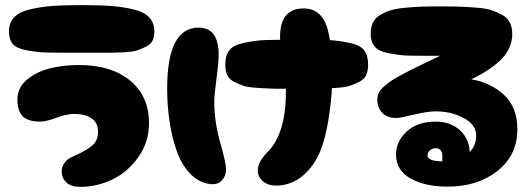

<svg xmlns="http://www.w3.org/2000/svg" viewBox="-20 -732 2056 750"><path d="M294 -2Q357 -2 417 -30Q477 -58 519.5 -117Q562 -176 562 -251Q562 -356 488.5 -417Q415 -478 288 -478Q229 -478 177 -465.5Q125 -453 86.5 -421.5Q48 -390 48 -344Q48 -298 69 -277.5Q90 -257 136 -257Q160 -257 200.5 -272Q241 -287 269 -287Q313 -287 338 -269.5Q363 -252 363 -218Q363 -185 343.5 -166.5Q324 -148 283 -129Q260 -119 250 -113Q240 -107 230.5 -93.5Q221 -80 221 -61Q221 -37 239 -19.5Q257 -2 294 -2ZM340 -526Q387 -526 409.5 -526Q432 -526 466.5 -528Q501 -530 517 -535.5Q533 -541 551 -550Q569 -559 576 -573.5Q583 -588 583 -609Q583 -642 563.5 -663.5Q544 -685 502.5 -695Q461 -705 415.5 -708.5Q370 -712 299 -712Q228 -712 182.5 -708.5Q137 -705 95.5 -695Q54 -685 34.5 -663.5Q15 -642 15 -609Q15 -578 29.5 -560.5Q44 -543 85 -535.5Q126 -528 156 -527Q186 -526 258 -526Q285 -526 299 -526Q313 -526 340 -526Z M1058 -7Q1120 -7 1168.5 -50.5Q1217 -94 1241 -169Q1258 -222 1268 -298Q1278 -374 1278 -431Q1278 -491 1275 -529.5Q1272 -568 1261.5 -611.5Q1251 -655 1227 -677Q1203 -699 1166 -699Q1074 -699 1074 -588Q1074 -558 1085.5 -487Q1097 -416 1097 -377Q1097 -210 1026 -139Q987 -100 987 -66Q987 -41 1007 -24Q1027 -7 1058 -7ZM795 -14Q828 -8 845.5 -26Q863 -44 863 -71Q863 -95 840 -176Q817 -257 817 -336Q817 -360 826 -427.5Q835 -495 834 -528Q830 -624 756 -624Q633 -624 633 -387Q633 -321 642 -259.5Q651 -198 669.5 -144.5Q688 -91 720.5 -56Q753 -21 795 -14ZM1418 -480Q1418 -515 1402.5 -535.5Q1387 -556 1343 -565Q1299 -574 1261.5 -575.5Q1224 -577 1139 -577Q1054 -577 1016.5 -575.5Q979 -574 935 -565Q891 -556 875.5 -535.5Q860 -515 860 -480Q860 -457 867 -440Q874 -423 893.5 -413Q913 -403 930.5 -397Q948 -391 988 -388.5Q1028 -386 1054.5 -385.5Q1081 -385 1139 -385Q1197 -385 1223.5 -385.5Q1250 -386 1290 -388.5Q1330 -391 1347.5 -397Q1365 -403 1384.5 -413Q1404 -423 1411 -440Q1418 -457 1418 -480Z M1729 -3Q1846 -3 1923.5 -64.5Q2001 -126 2001 -227Q2001 -313 1948.5 -361.5Q1896 -410 1821 -422Q1906 -464 1943.5 -506Q1981 -548 1981 -599Q1981 -624 1972 -643Q1963 -662 1942.5 -673.5Q1922 -685 1900.5 -692Q1879 -699 1842.5 -702Q1806 -705 1778 -706Q1750 -707 1704 -707Q1656 -707 1625.5 -706Q1595 -705 1560 -701.5Q1525 -698 1503.5 -691Q1482 -684 1463.5 -672.5Q1445 -661 1436.5 -643Q1428 -625 1428 -600Q1428 -569 1444 -550Q1460 -531 1500.5 -523.5Q1541 -516 1569 -515Q1597 -514 1662 -514Q1687 -514 1699 -514Q1676 -503 1639.5 -485.5Q1603 -468 1585 -459Q1567 -450 1541.5 -436Q1516 -422 1503.5 -413Q1491 -404 1477.5 -392Q1464 -380 1459 -368.5Q1454 -357 1454 -344Q1454 -312 1473 -291.5Q1492 -271 1529 -271Q1542 -271 1596 -284Q1650 -297 1682 -297Q1743 -297 1791.5 -271Q1840 -245 1840 -203Q1840 -154 1802.5 -128Q1765 -102 1708 -102Q1650 -102 1650 -126Q1650 -136 1659 -144.5Q1668 -153 1683 -153Q1695 -153 1701 -145.5Q1707 -138 1707.5 -131Q1708 -124 1708 -106Q1708 -101 1707.5 -90.5Q1707 -80 1707.5 -76Q1708 -72 1709 -64.5Q1710 -57 1712 -54.5Q1714 -52 1718 -48Q1722 -44 1729 -43Q1736 -42 1745 -42Q1778 -42 1796.5 -67.5Q1815 -93 1815 -131Q1815 -187 1778 -222Q1741 -257 1681 -257Q1611 -257 1569 -218.5Q1527 -180 1527 -128Q1527 -67 1583.5 -35Q1640 -3 1729 -3Z"/></svg>

Font: Cherry Bomb
Style: Regular
Weight: 400
Designer: satsuyako
Foundry: satsuyako
Version: Version 4.0